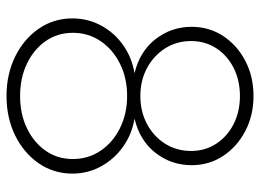

<svg xmlns="http://www.w3.org/2000/svg" viewBox="-123 -654 786 580"><g transform="rotate(90 270.0 -364.0)"><path d="M270 9.3Q204.1 9.3 150.9 -16.8Q97.7 -43 66.7 -88.1Q35.6 -133.3 35.6 -189.5Q35.6 -236.8 57.4 -276.9Q79.1 -316.9 116.7 -343.3Q154.3 -369.6 201.2 -377.4Q135.3 -393.1 98.1 -440.9Q61 -488.8 61 -549.8Q61 -603 88.9 -645.3Q116.7 -687.5 164.1 -712.2Q211.4 -736.8 270 -736.8Q328.1 -736.8 375.5 -712.2Q422.9 -687.5 450.9 -645.3Q479 -603 479 -549.8Q479 -488.8 441.9 -440.9Q404.8 -393.1 338.4 -377.4Q385.3 -369.6 422.9 -343Q460.4 -316.4 482.4 -276.6Q504.4 -236.8 504.4 -189.5Q504.4 -133.3 473.4 -88.1Q442.4 -43 389.2 -16.8Q335.9 9.3 270 9.3ZM270 -31.7Q324.7 -31.7 367.7 -52.5Q410.6 -73.2 435.5 -109.1Q460.4 -145 460.4 -190.9Q460.4 -237.8 435.3 -274.9Q410.2 -312 366.9 -333.5Q323.7 -355 270 -355Q215.8 -355 172.6 -333.5Q129.4 -312 104.2 -274.9Q79.1 -237.8 79.1 -190.9Q79.1 -145 104 -109.1Q128.9 -73.2 172.1 -52.5Q215.3 -31.7 270 -31.7ZM270 -395Q316.9 -395 354.5 -415Q392.1 -435.1 414.1 -469.7Q436 -504.4 436 -548.3Q436 -590.8 414.1 -624.3Q392.1 -657.7 354.7 -676.8Q317.4 -695.8 270 -695.8Q222.7 -695.8 185.1 -676.8Q147.5 -657.7 125.7 -624.3Q104 -590.8 104 -548.3Q104 -504.4 126 -470Q147.9 -435.5 185.3 -415.3Q222.7 -395 270 -395Z"/></g></svg>

Font: Inter Display ExtraLight
Style: Regular
Weight: 200
Designer: Rasmus Andersson
Foundry: rsms
Version: Version 4.000;git-a52131595